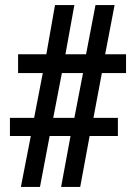

<svg xmlns="http://www.w3.org/2000/svg" viewBox="-20 -734 533 754"><path d="M62 0 101 -200H19V-271H114L148 -447H51V-521H162L196 -714H272L237 -521H318L355 -714H430L393 -521H475V-447H380L347 -271H443V-200H332L295 0H220L257 -200H175L137 0ZM189 -271H272L306 -447H223Z"/></svg>

Font: Noto Serif Lao Condensed ExtraBold
Style: Regular
Weight: 800
Width: 3
Designer: Monotype Design Team
Foundry: Monotype Imaging Inc.
Version: Version 2.003; ttfautohint (v1.8.4.7-5d5b)